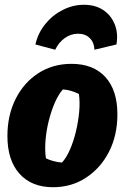

<svg xmlns="http://www.w3.org/2000/svg" viewBox="-20 -770 522 803"><path d="M202 13Q112 13 61.5 -43.5Q11 -100 11 -201Q11 -288 45.5 -356.5Q80 -425 140.5 -464Q201 -503 279 -503Q370 -503 420.5 -448Q471 -393 471 -292Q471 -204 436 -135.5Q401 -67 340 -27Q279 13 202 13ZM239 -90Q257 -109 272 -143Q287 -177 297 -218Q307 -259 311 -300.5Q315 -342 310 -377Q294 -385 277 -390Q260 -395 243 -396Q225 -376 210 -342Q195 -308 184.5 -267Q174 -226 170.5 -184.5Q167 -143 172 -108Q200 -94 239 -90ZM331 -750Q378 -750 411 -728.5Q444 -707 459.5 -669Q475 -631 467 -584L375 -562Q374 -592 355.5 -610.5Q337 -629 307 -629Q276 -629 250.5 -610.5Q225 -592 211 -562L128 -584Q139 -632 169.5 -669.5Q200 -707 242.5 -728.5Q285 -750 331 -750Z"/></svg>

Font: Piazzolla ExtraBold
Style: Italic
Weight: 800
Italic angle: -11.3°
Designer: Juan Pablo del Peral
Foundry: Huerta Tipografica
Version: Version 1.330